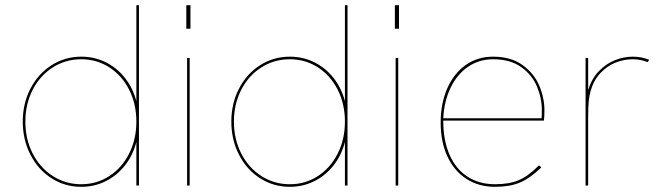

<svg xmlns="http://www.w3.org/2000/svg" viewBox="-20 -717 2564 742"><path d="M68 -247Q68 -317.5 97.8 -374.8Q127.5 -432 179.2 -465Q231 -498 294 -498Q345 -498 388.5 -476.5Q432 -455 462.8 -416Q493.5 -377 507 -326V-697H517V0H507V-168Q493.5 -116.5 462.8 -77.5Q432 -38.5 388.5 -16.8Q345 5 294 5Q231 5 179.2 -28Q127.5 -61 97.8 -118.8Q68 -176.5 68 -247ZM294 -5Q354 -5 402.8 -36.8Q451.5 -68.5 479.2 -123.8Q507 -179 507 -247Q507 -315 479.2 -370Q451.5 -425 402.8 -456.5Q354 -488 294 -488Q233.5 -488 184 -456.5Q134.5 -425 106.2 -369.8Q78 -314.5 78 -247Q78 -179.5 106.2 -124Q134.5 -68.5 184 -36.8Q233.5 -5 294 -5Z M703 -493H713V0H703ZM700 -697H716V-606H700Z M874 -247Q874 -317.5 903.8 -374.8Q933.5 -432 985.2 -465Q1037 -498 1100 -498Q1151 -498 1194.5 -476.5Q1238 -455 1268.8 -416Q1299.5 -377 1313 -326V-697H1323V0H1313V-168Q1299.5 -116.5 1268.8 -77.5Q1238 -38.5 1194.5 -16.8Q1151 5 1100 5Q1037 5 985.2 -28Q933.5 -61 903.8 -118.8Q874 -176.5 874 -247ZM1100 -5Q1160 -5 1208.8 -36.8Q1257.5 -68.5 1285.2 -123.8Q1313 -179 1313 -247Q1313 -315 1285.2 -370Q1257.5 -425 1208.8 -456.5Q1160 -488 1100 -488Q1039.5 -488 990 -456.5Q940.5 -425 912.2 -369.8Q884 -314.5 884 -247Q884 -179.5 912.2 -124Q940.5 -68.5 990 -36.8Q1039.5 -5 1100 -5Z M1509 -493H1519V0H1509ZM1506 -697H1522V-606H1506Z M1683 -243Q1683 -317.5 1708.5 -375.5Q1734 -433.5 1779.8 -465.8Q1825.5 -498 1885 -498Q1954.5 -498 1999.2 -465.8Q2044 -433.5 2064 -386Q2084 -338.5 2084 -291Q2084 -267 2082 -251H1693Q1693 -174 1717.5 -118.5Q1742 -63 1787.2 -34Q1832.5 -5 1893 -5Q1948.5 -5 1985.5 -21Q2022.5 -37 2063 -78L2072 -70Q2028.5 -28 1989.2 -11.5Q1950 5 1893 5Q1830 5 1782.5 -25.8Q1735 -56.5 1709 -112.5Q1683 -168.5 1683 -243ZM2073 -260Q2074 -271 2074 -291Q2074 -337.5 2055.2 -382.5Q2036.5 -427.5 1994.2 -457.8Q1952 -488 1885 -488Q1831.5 -488 1789 -459Q1746.5 -430 1721.5 -378.2Q1696.5 -326.5 1693 -260Z M2243 -493H2253V-368.5Q2266 -412.5 2294.2 -441.8Q2322.5 -471 2356.8 -484.5Q2391 -498 2425 -498Q2459 -498 2489 -486L2483 -477Q2454.5 -488 2425 -488Q2392 -488 2359.2 -475.2Q2326.5 -462.5 2300.2 -434.5Q2274 -406.5 2262 -364Q2257.5 -347.5 2255.2 -325.5Q2253 -303.5 2253 -265V0H2243Z"/></svg>

Font: HK Grotesk Thin
Style: Regular
Weight: 100
Designer: Alfredo Marco Pradil
Foundry: Hanken Design Co.
Version: Version 3.001